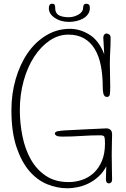

<svg xmlns="http://www.w3.org/2000/svg" viewBox="-20 -992 675 1026"><path d="M460 -948Q460 -930 450 -916Q440 -902 424 -893Q408 -884 388 -879.5Q368 -875 349 -875Q304 -875 272.5 -896.5Q241 -918 241 -948Q241 -972 258 -972Q269 -972 272 -966.5Q275 -961 275 -949Q275 -934 281 -924Q287 -914 297.5 -909Q308 -904 321.5 -902Q335 -900 349 -900Q362 -900 375.5 -904Q389 -908 400 -914.5Q411 -921 417.5 -930Q424 -939 424 -949Q424 -972 441 -972Q449 -972 454.5 -968Q460 -964 460 -948ZM516 -269Q466 -269 415.5 -265.5Q365 -262 311 -262Q290 -262 281.5 -267Q273 -272 273 -278Q273 -288 290 -291Q307 -294 324 -295Q386 -298 440.5 -301Q495 -304 549 -306Q561 -306 570 -298.5Q579 -291 579 -273Q579 -256 578 -228Q577 -200 577 -164Q577 -119 578 -85Q579 -51 579 -33Q579 -22 573.5 -17Q568 -12 563 -12Q546 -12 546 -34Q546 -51 547 -73.5Q548 -96 548 -103Q531 -71 507 -49Q483 -27 455.5 -13Q428 1 398 7.5Q368 14 339 14Q286 14 232.5 -7.5Q179 -29 136.5 -78.5Q94 -128 67.5 -208Q41 -288 41 -404Q41 -491 64 -570Q87 -649 128 -708.5Q169 -768 227 -803Q285 -838 354 -838Q408 -838 458.5 -806.5Q509 -775 537 -702L532 -791Q532 -801 537 -807Q542 -813 549 -813Q557 -813 564 -807.5Q571 -802 571 -790Q571 -749 569 -718.5Q567 -688 567 -648Q567 -622 568 -589Q569 -556 569 -530Q569 -502 567 -488Q565 -474 551 -474Q543 -474 538.5 -479.5Q534 -485 532 -493.5Q530 -502 529.5 -511Q529 -520 529 -527Q529 -589 519 -640.5Q509 -692 487 -729Q465 -766 430 -786.5Q395 -807 345 -807Q292 -807 245 -775Q198 -743 162.5 -688.5Q127 -634 106.5 -560.5Q86 -487 86 -404Q86 -333 100 -264Q114 -195 144.5 -140.5Q175 -86 225 -52.5Q275 -19 347 -19Q384 -19 419 -31Q454 -43 481 -68Q508 -93 524.5 -132Q541 -171 541 -225Q541 -251 538 -260Q535 -269 516 -269Z"/></svg>

Font: Life Savers
Style: Regular
Weight: 400
Designer: Pablo Impallari, Rodrigo Fuenzalida, Brenda Gallo
Foundry: Pablo Impallari, Rodrigo Fuenzalida, Brenda Gallo
Version: Version 3.001; ttfautohint (v0.95) -l 8 -r 50 -G 200 -x 14 -